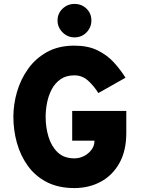

<svg xmlns="http://www.w3.org/2000/svg" viewBox="-20 -944 717 976"><path d="M358 12Q277 12 218.2 -18.2Q159.5 -48.5 122 -100.2Q84.5 -152 66.2 -216.8Q48 -281.5 48 -350Q48 -413.5 66.5 -477.2Q85 -541 123 -594.2Q161 -647.5 219.5 -679.8Q278 -712 358 -712Q426.5 -712 475 -688.5Q523.5 -665 557.8 -627.8Q592 -590.5 618 -549L480 -471Q457.5 -507 427.8 -534Q398 -561 358 -561Q316 -561 287.8 -541.2Q259.5 -521.5 243 -490Q226.5 -458.5 219.2 -421.5Q212 -384.5 212 -350Q212 -297 226.5 -248.8Q241 -200.5 273 -169.8Q305 -139 358 -139Q384.5 -139 407.8 -151.2Q431 -163.5 445.5 -183.2Q460 -203 460 -226V-229H347V-380H622V-268Q622 -177.5 587 -115Q552 -52.5 492.2 -20.2Q432.5 12 358 12ZM358.5 -754Q323.5 -754 298 -779.5Q272.5 -805 272.5 -840Q272.5 -875.5 298 -899.8Q323.5 -924 358.5 -924Q395.5 -924 420 -899.8Q444.5 -875.5 444.5 -840Q444.5 -805 420 -779.5Q395.5 -754 358.5 -754Z"/></svg>

Font: Overpass Black
Style: Regular
Weight: 900
Designer: Delve Withrington, Dave Bailey, Thomas Jockin
Foundry: Delve Fonts LLC
Version: Version 4.000; ttfautohint (v1.8.3)